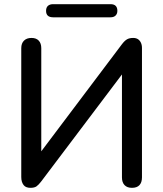

<svg xmlns="http://www.w3.org/2000/svg" viewBox="-20 -894 783 921"><path d="M126 7Q116 7 107.5 4Q99 1 93.5 -6Q88 -13 85 -22.5Q82 -32 82 -45V-663Q82 -686 95 -699Q108 -712 131 -712Q154 -712 166 -699Q178 -686 178 -663V-139H156L565 -682Q578 -699 589.5 -705.5Q601 -712 619 -712Q632 -712 641 -706.5Q650 -701 655.5 -690Q661 -679 661 -664V-43Q661 -19 649 -6Q637 7 613 7Q590 7 577.5 -6Q565 -19 565 -43V-566H587L178 -24Q165 -7 155 0Q145 7 126 7ZM235 -811Q201 -811 201 -842Q201 -858 210 -866Q219 -874 235 -874H510Q543 -874 543 -842Q543 -828 534.5 -819.5Q526 -811 510 -811Z"/></svg>

Font: Nunito SemiBold
Style: Regular
Weight: 600
Designer: Vernon Adams
Foundry: Vernon Adams
Version: Version 3.602